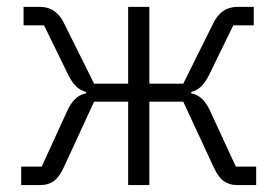

<svg xmlns="http://www.w3.org/2000/svg" viewBox="-20 -533 799 553"><path d="M41 0V-53.2H100.1L173.8 -213.9Q193.8 -258.3 228 -264.2V-268.1Q211.4 -272.5 199.2 -284.2Q187 -295.9 175.8 -318.8L106.9 -460H47.9V-513.2H95.2Q143.1 -513.2 166 -462.9L251 -292H349.1V-513.2H410.2V-292H507.8L592.8 -462.9Q615.7 -513.2 664.1 -513.2H710.9V-460H651.9L583 -318.8Q571.8 -295.9 559.6 -284.2Q547.4 -272.5 530.8 -268.1V-264.2Q564.9 -258.3 585 -213.9L659.2 -53.2H717.8V0H662.1Q640.1 0 624.3 -11.5Q608.4 -22.9 595.2 -51.8L507.8 -240.2H410.2V0H349.1V-240.2H251L164.1 -51.8Q150.9 -22.9 135 -11.5Q119.1 0 97.2 0Z"/></svg>

Font: Anuphan Light
Style: Regular
Weight: 300
Designer: Mike Abbink, Paul van der Laan, Pieter van Rosmalen, Mint Tantisuwanna
Foundry: Bold Monday; Cadson Demak
Version: Version 3.002;hotconv 1.0.109;makeotfexe 2.5.65596